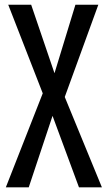

<svg xmlns="http://www.w3.org/2000/svg" viewBox="-20 -798 459 818"><path d="M316.4 0 204.1 -303.7H203.6L102.5 0H4.9L162.1 -400.4L15.1 -777.8H112.8L211.9 -486.8H212.4L301.3 -777.8H398.9L255.9 -384.8L414.1 0Z"/></svg>

Font: Voltaire
Style: Regular
Weight: 400
Designer: Yvonne Schüttler, Eben Sorkin, Emma Marichal
Foundry: Sorkin Type Co.
Version: Version 1.010; ttfautohint (v1.8.4.7-5d5b)